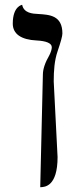

<svg xmlns="http://www.w3.org/2000/svg" viewBox="-20 -574 322 797"><path d="M147 203C148 203 149 203 150 203C165 202 219 201 219 78L203 -236C203 -281 206 -323 219 -361C232 -399 239 -424 239 -435C239 -510 186 -513 138 -516C116 -517 79 -519 72 -554C72 -554 33 -549 33 -476C33 -433 68 -409 132 -406C171 -404 195 -395 195 -378C195 -369 191 -357 185 -345C167 -314 158 -287 158 -264Z"/></svg>

Font: Libertinus Sans
Style: Regular
Weight: 400
Designer: Philipp H. Poll, Khaled Hosny
Foundry: Caleb Maclennan
Version: Version 7.050;RELEASE